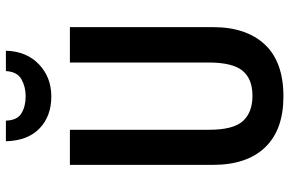

<svg xmlns="http://www.w3.org/2000/svg" viewBox="-185 -879 981 651"><g transform="rotate(-90 305.5 -553.5)"><path d="M539 -322Q539 -209 480 -146Q421 -83 304 -83Q191 -83 131.5 -145Q72 -207 72 -322V-807H191V-335Q191 -253 220.5 -220.5Q250 -188 306 -188Q364 -188 391.5 -222Q419 -256 419 -336V-807H539ZM459 -1024Q457 -954 413 -912Q369 -870 304 -870Q237 -870 195.5 -910Q154 -950 152 -1024H222Q223 -986 246.5 -971.5Q270 -957 305 -957Q337 -957 362.5 -971.5Q388 -986 390 -1024Z"/></g></svg>

Font: Noto Sans Kannada UI Condensed SemiBold
Style: Regular
Weight: 600
Width: 3
Designer: Jelle Bosma - Monotype Design Team
Foundry: Monotype Imaging Inc.
Version: Version 2.005; ttfautohint (v1.8.4.7-5d5b)